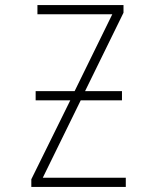

<svg xmlns="http://www.w3.org/2000/svg" viewBox="-20 -734 603 754"><path d="M103 0H474V-36H148L297 -340H459V-376H314L465 -684V-714H127V-678H421L273 -376H120V-340H256L103 -30Z"/></svg>

Font: Noto Sans Mono SemiCondensed ExtraLight
Style: Regular
Weight: 200
Width: 4
Designer: Monotype Design Team
Foundry: Monotype Imaging Inc.
Version: Version 2.014